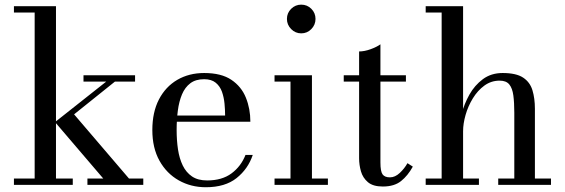

<svg xmlns="http://www.w3.org/2000/svg" viewBox="-20 -776 2370 806"><path d="M38.5 0V-26.5H125.5V-723.5H38.5V-750H215V-26.5H285.5V0ZM347 0V-26.5H413.5L211 -263.5L426 -433.5H330.5V-460H547V-433.5H462.5L291 -296L521.5 -26.5H581.5V0Z M844 10Q781.5 10 730.5 -18.8Q679.5 -47.5 649.5 -101.2Q619.5 -155 619.5 -230Q619.5 -305 647.2 -358.5Q675 -412 724.2 -440.8Q773.5 -469.5 837 -469.5Q909 -469.5 951.2 -441Q993.5 -412.5 1012.2 -366Q1031 -319.5 1031 -265H687V-291H925Q925 -314.5 922.5 -341Q920 -367.5 911.8 -390.8Q903.5 -414 885.5 -428.8Q867.5 -443.5 837 -443.5Q801.5 -443.5 779 -426.5Q756.5 -409.5 744 -379.8Q731.5 -350 726.5 -311.5Q721.5 -273 721.5 -230Q721.5 -187 727.2 -148.8Q733 -110.5 747.2 -81.2Q761.5 -52 786.2 -35.2Q811 -18.5 849.5 -18.5Q912 -18.5 952 -48.2Q992 -78 1010.5 -125.5H1041Q1021.5 -67 973.2 -28.5Q925 10 844 10Z M1244.5 -636Q1220 -636 1202.2 -654Q1184.5 -672 1184.5 -696.5Q1184.5 -721.5 1202.2 -739Q1220 -756.5 1244.5 -756.5Q1269.5 -756.5 1287 -739Q1304.5 -721.5 1304.5 -696.5Q1304.5 -672 1287 -654Q1269.5 -636 1244.5 -636ZM1289.5 -460V-26.5H1356.5V0H1132.5V-26.5H1199.5V-433.5H1132.5V-460Z M1587 7Q1546 7 1524.5 -11.2Q1503 -29.5 1495.2 -56.8Q1487.5 -84 1487.5 -111.5V-560Q1510 -560 1536 -569.5Q1562 -579 1577 -590V-94Q1577 -56.5 1586 -44Q1595 -31.5 1617 -31.5Q1638.5 -31.5 1658.2 -50Q1678 -68.5 1690.5 -91L1713 -76.5Q1692 -38.5 1663.5 -15.8Q1635 7 1587 7ZM1423 -433.5V-460H1684V-433.5Z M1767 0V-26.5H1834V-723.5H1767V-750H1924V-26.5H1990.5V0ZM2071.5 0V-26.5H2139V-303Q2139 -345 2135 -375.2Q2131 -405.5 2118 -421.5Q2105 -437.5 2077.5 -437.5Q2042 -437.5 2013.5 -416.8Q1985 -396 1965 -363.2Q1945 -330.5 1934.5 -293.8Q1924 -257 1924 -225L1907.5 -223.5Q1907.5 -255.5 1918 -297.5Q1928.5 -339.5 1950.5 -378.8Q1972.5 -418 2007.2 -443.8Q2042 -469.5 2090 -469.5Q2147 -469.5 2176 -450.2Q2205 -431 2215.2 -397Q2225.5 -363 2225.5 -319.5V-26.5H2293V0Z"/></svg>

Font: Bodoni Moda 9pt
Style: Regular
Weight: 400
Designer: Owen Earl
Foundry: indestructible type
Version: Version 2.005